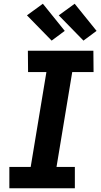

<svg xmlns="http://www.w3.org/2000/svg" viewBox="-20 -1006 540 1026"><path d="M30 0V-114H144L228 -621H130L129 -735H479L480 -621H366L282 -114H380V0ZM426 -789 294 -924 379 -986 496 -841ZM256 -789 124 -924 209 -986 326 -841Z"/></svg>

Font: Iosevka Heavy
Style: Italic
Weight: 900
Italic angle: -9°
Monospace: yes
Designer: Belleve Invis
Foundry: Belleve Invis
Version: Version 32.5.0; ttfautohint (v1.8.4)